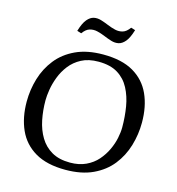

<svg xmlns="http://www.w3.org/2000/svg" viewBox="-129 -1005 1044 1131"><g transform="rotate(15 393.0 -439.0)"><path d="M737 -369Q737 -297 716.5 -228Q696 -159 652.5 -104Q609 -49 539.5 -16.5Q470 16 372 16Q259 16 187.5 -26Q116 -68 82.5 -142.5Q49 -217 49 -314Q49 -386 69.5 -454.5Q90 -523 133.5 -578Q177 -633 246.5 -665.5Q316 -698 414 -698Q528 -698 599 -656.5Q670 -615 703.5 -541Q737 -467 737 -369ZM632 -312Q632 -377 622 -437Q612 -497 586.5 -545.5Q561 -594 515.5 -622Q470 -650 398 -650Q337 -650 294.5 -627.5Q252 -605 224.5 -569.5Q197 -534 181.5 -493Q166 -452 160 -414Q154 -376 154 -350Q154 -288 165.5 -231Q177 -174 204 -129Q231 -84 276 -58Q321 -32 388 -32Q443 -32 484.5 -51.5Q526 -71 554 -103Q582 -135 599.5 -172.5Q617 -210 624.5 -246.5Q632 -283 632 -312ZM531 -893 557 -885Q542 -835 523 -812.5Q504 -790 482.5 -785.5Q461 -781 438 -788Q415 -795 391 -805Q367 -815 343.5 -820.5Q320 -826 297.5 -819.5Q275 -813 255 -785L229 -793Q244 -843 263 -865.5Q282 -888 303.5 -892.5Q325 -897 348 -890Q371 -883 395 -873Q419 -863 442.5 -857.5Q466 -852 488.5 -858.5Q511 -865 531 -893Z"/></g></svg>

Font: Average
Style: Regular
Weight: 400
Designer: Eduardo Tunni
Foundry: Eduardo Rodriguez Tunni
Version: Version 1.003; ttfautohint (v1.8.4.7-5d5b)